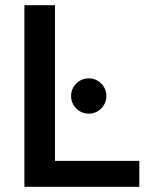

<svg xmlns="http://www.w3.org/2000/svg" viewBox="-20 -720 574 740"><path d="M192 -700V-100H517V0H74V-700ZM254 -350Q254 -378 274 -398Q294 -418 322 -418Q350 -418 370 -398Q390 -378 390 -350Q390 -322 370 -302Q350 -282 322 -282Q294 -282 274 -302Q254 -322 254 -350Z"/></svg>

Font: MedMera Sans Semibold
Style: Regular
Weight: 600
Designer: Kasper Nordkvist
Foundry: UNCUT.wtf
Version: Version 1.300